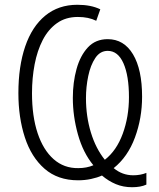

<svg xmlns="http://www.w3.org/2000/svg" viewBox="-20 -745 667 804"><path d="M575 -340Q575 -250 545 -169Q515 -88 456 -41Q492 -11 538 -11Q568 -11 593 -21V28Q569 39 533 39Q496 39 465 26Q434 13 407 -10Q387 -1 361 4.5Q335 10 307 10Q222 10 166.5 -38.5Q111 -87 84 -170Q57 -253 57 -355Q57 -467 85.5 -550.5Q114 -634 169.5 -679.5Q225 -725 304 -725Q361 -725 400 -706L383 -658Q351 -674 306 -674Q255 -674 218.5 -648Q182 -622 159 -577.5Q136 -533 125 -475.5Q114 -418 114 -355Q114 -258 137.5 -187.5Q161 -117 204.5 -78.5Q248 -40 308 -41Q343 -41 371 -53Q328 -105 306.5 -181.5Q285 -258 285 -335Q285 -400 300.5 -456Q316 -512 348 -546.5Q380 -581 431 -581Q499 -581 537 -517.5Q575 -454 575 -340ZM520 -338Q520 -428 497 -480Q474 -532 431 -532Q399 -532 379 -502Q359 -472 349.5 -426.5Q340 -381 340 -334Q340 -258 360.5 -190.5Q381 -123 419 -76Q468 -114 494 -185Q520 -256 520 -338Z"/></svg>

Font: Noto Sans Condensed Light
Style: Regular
Weight: 300
Width: 3
Designer: Monotype Design Team
Foundry: Monotype Imaging Inc.
Version: Version 2.013; ttfautohint (v1.8.4.7-5d5b)